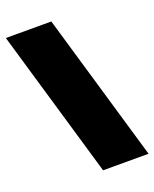

<svg xmlns="http://www.w3.org/2000/svg" viewBox="-133 -776 685 853"><g transform="rotate(-20 210.0 -350.0)"><path d="M420 0H205L0 -700H215Z"/></g></svg>

Font: Tektur Condensed Black
Style: Regular
Weight: 900
Width: 3
Designer: Adam Jagosz
Foundry: Adam Jagosz
Version: Version 1.005;gftools[0.9.30]